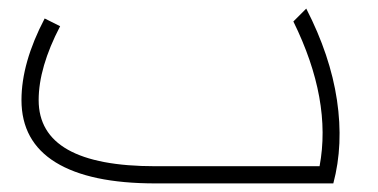

<svg xmlns="http://www.w3.org/2000/svg" viewBox="-20 -427 880 447"><path d="M342 0Q189 0 109.5 -49Q30 -98 30 -194Q30 -281 84 -384L120 -366Q70 -270 70 -194Q70 -40 342 -40H724Q753 -194 663 -377L693 -407Q749 -298 764.5 -194Q780 -90 756 0Z"/></svg>

Font: Readex Pro Light
Style: Regular
Weight: 300
Designer: Bonnie Shaver-Troup, Thomas Jockin
Foundry: Lexend
Version: Version 1.200; ttfautohint (v1.8.3)